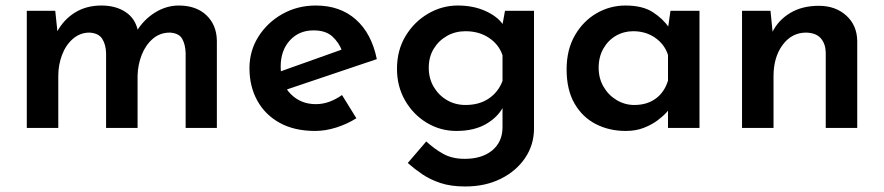

<svg xmlns="http://www.w3.org/2000/svg" viewBox="-20 -463 3200 695"><path d="M180 -424 189 -338 185 -345Q209 -391 250.5 -417Q292 -443 347 -443Q399 -443 434.5 -419.5Q470 -396 479 -352L474 -349Q500 -392 541 -417.5Q582 -443 627 -443Q690 -443 727 -408Q764 -373 765 -316V0H652V-271Q651 -302 639.5 -322.5Q628 -343 595 -345Q559 -345 533 -322.5Q507 -300 493 -264.5Q479 -229 478 -189V0H364V-271Q363 -302 350 -322.5Q337 -343 304 -345Q270 -345 244 -322.5Q218 -300 204.5 -264Q191 -228 191 -189V0H77V-424Z M1121 11Q1046 11 993 -18Q940 -47 911.5 -98.5Q883 -150 883 -216Q883 -279 915.5 -330.5Q948 -382 1002.5 -412.5Q1057 -443 1123 -443Q1211 -443 1268 -392.5Q1325 -342 1344 -249L1003 -134L977 -198L1241 -292L1218 -279Q1207 -309 1183 -331Q1159 -353 1115 -353Q1062 -353 1029 -316.5Q996 -280 996 -222Q996 -159 1032.5 -122.5Q1069 -86 1123 -86Q1149 -86 1173 -95Q1197 -104 1218 -119L1270 -35Q1237 -14 1197.5 -1.5Q1158 11 1121 11Z M1664 212Q1612 212 1574.5 199.5Q1537 187 1509 168Q1481 149 1456 127L1523 49Q1552 76 1584.5 94Q1617 112 1662 112Q1724 112 1761 82Q1798 52 1799 0V-105L1805 -84Q1788 -44 1743.5 -16.5Q1699 11 1632 11Q1574 11 1525 -18.5Q1476 -48 1446.5 -99Q1417 -150 1417 -214Q1417 -281 1448 -332.5Q1479 -384 1529.5 -413.5Q1580 -443 1637 -443Q1693 -443 1736.5 -423.5Q1780 -404 1801 -374L1796 -358L1808 -424H1913V2Q1913 61 1881 108.5Q1849 156 1793 184Q1737 212 1664 212ZM1532 -218Q1532 -179 1550 -148.5Q1568 -118 1598 -100.5Q1628 -83 1665 -83Q1715 -83 1749.5 -106.5Q1784 -130 1799 -170V-263Q1786 -302 1750 -326Q1714 -350 1665 -350Q1628 -350 1598 -333Q1568 -316 1550 -286.5Q1532 -257 1532 -218Z M2245 11Q2185 11 2136.5 -14Q2088 -39 2059.5 -88.5Q2031 -138 2031 -212Q2031 -283 2061 -335Q2091 -387 2139.5 -415Q2188 -443 2244 -443Q2306 -443 2343 -419Q2380 -395 2402 -363L2396 -347L2407 -424H2512V0H2398V-102L2408 -76Q2405 -70 2393 -56.5Q2381 -43 2360.5 -27.5Q2340 -12 2311 -0.5Q2282 11 2245 11ZM2276 -83Q2322 -83 2353.5 -106Q2385 -129 2398 -171V-264Q2386 -302 2352 -326Q2318 -350 2272 -350Q2238 -350 2209.5 -333.5Q2181 -317 2164 -287Q2147 -257 2147 -218Q2147 -179 2165 -148.5Q2183 -118 2212.5 -100.5Q2242 -83 2276 -83Z M2769 -424 2778 -334 2775 -345Q2796 -389 2839.5 -415.5Q2883 -442 2944 -442Q3004 -442 3043 -407Q3082 -372 3083 -315V0H2969V-274Q2968 -305 2951 -324.5Q2934 -344 2898 -345Q2846 -345 2813 -300.5Q2780 -256 2780 -187V0H2666V-424Z"/></svg>

Font: Reem Kufi Fun Medium
Style: Regular
Weight: 500
Designer: Khaled Hosny
Version: Version 1.005